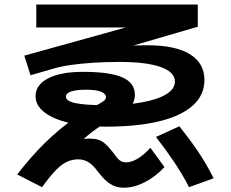

<svg xmlns="http://www.w3.org/2000/svg" viewBox="-20 -792 1040 864"><path d="M537.3 52.7Q515 52.7 496.3 45.6Q477.6 38.6 459.8 23.3Q442 8 422.6 -17Q400.3 -48 379 -61.5Q357.7 -75 331.3 -75Q306.7 -75 283 -64.7Q259.3 -54.4 232.5 -27.4Q205.6 -0.4 169.3 50.3L57.3 -7Q123.7 -92 184 -150.7Q244.4 -209.3 300.7 -249Q357 -288.7 410 -315.7Q439.7 -331.7 448.2 -338.8Q456.7 -346 456.7 -355Q456.7 -371 433.3 -379.7Q410 -388.3 366.7 -388.3Q323.3 -388.3 300 -380.3Q276.6 -372.3 276.6 -357.3Q276.6 -337.3 319.3 -328Q362 -318.7 453.3 -318.7Q550.3 -318.7 620.7 -331.7Q691 -344.7 729 -368.5Q767.1 -392.3 767.1 -425Q767.1 -467.7 702.9 -490.5Q638.7 -513.3 516.7 -513.3Q456 -513.3 400.9 -509.8Q345.7 -506.3 300 -499.8Q254.3 -493.3 219.7 -483L117.3 -453.3L89.3 -541.6L618.1 -688.4L617.1 -668.4H143.3V-771.7H870V-671.7L452.6 -550L445.9 -574Q497.9 -582 544.8 -585.1Q591.6 -588.3 643.3 -588.3Q769.3 -588.3 834.6 -548Q900 -507.7 900 -431.7Q900 -364.7 848 -317.5Q796 -270.4 696.7 -246.2Q597.3 -222 453.3 -222Q360.3 -222 289.7 -239.2Q219 -256.4 179.5 -287Q140 -317.7 140 -358.7Q140 -410.3 196.7 -439.5Q253.3 -468.7 353.3 -468.7Q474.3 -468.7 530.6 -443.8Q587 -419 587 -365.3Q587 -330.3 560.3 -302.2Q533.6 -274 476 -249.4Q440.3 -232.7 396.1 -199.4Q352 -166 301 -112.7L275.6 -145.7Q305.6 -157.3 331.8 -162.8Q358 -168.3 383.3 -168.3Q406 -168.3 422 -163.3Q438 -158.3 453 -145.3Q468 -132.3 486.6 -108.6Q506 -80.6 518.1 -71Q530.3 -61.3 546.7 -61.3Q571.7 -61.3 599.8 -78.3Q628 -95.3 656.7 -127L720 -40.4Q682 1.6 632.8 27.1Q583.6 52.7 537.3 52.7ZM830.7 50.3Q815 19.3 797 -10.5Q779 -40.3 759.9 -68.7Q740.7 -97 720.9 -123.9Q701 -150.7 681.7 -175.7L787.3 -223.7Q808.3 -196.3 828.5 -170Q848.6 -143.7 867.6 -115.7Q886.6 -87.7 905 -56.7Q923.3 -25.7 941.3 10.3Z"/></svg>

Font: M PLUS 1 Thin
Style: Regular
Weight: 100
Designer: Coji Morishita
Foundry: UNDERFOREST DESIGN
Version: Version 1.001